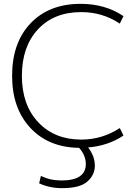

<svg xmlns="http://www.w3.org/2000/svg" viewBox="-20 -760 731 1000"><path d="M403 -697Q261 -697 177.5 -607Q94 -517 94 -365Q94 -214 179 -123.5Q264 -33 403 -33Q512 -33 604 -93L623 -54Q544 -1 439 8Q474 53 474 103Q474 151 435 185.5Q396 220 304 220Q239 220 184 195L193 156Q241 180 300 180Q427 180 427 94Q427 50 392 10Q233 8 138 -94Q43 -196 43 -365Q43 -538 139.5 -639Q236 -740 400 -740Q528 -740 623 -676L604 -637Q514 -697 403 -697Z"/></svg>

Font: Mplus 1p Light
Style: Regular
Weight: 300
Version: Version 1.061